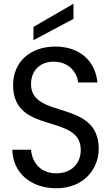

<svg xmlns="http://www.w3.org/2000/svg" viewBox="-20 -998 595 1027"><path d="M281 9C429 9 508 -95 508 -202C508 -469 146 -358 146 -547C146 -628 202 -670 271 -668C350 -666 392 -610 398 -557H501C490 -673 405 -749 276 -749C141 -749 50 -666 50 -543C50 -274 412 -394 412 -196C412 -125 364 -71 281 -71C192 -71 151 -134 146 -197H46C48 -74 145 9 281 9ZM159 -783 373 -897V-978L159 -854Z"/></svg>

Font: Malmofest
Style: Regular
Weight: 400
Designer: Jonny Pinhorn (Poppins), Kolossal
Version: Version 1.004;Glyphs 3.1.2 (3151)